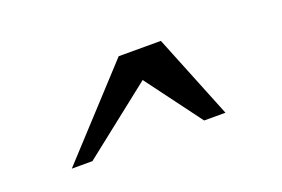

<svg xmlns="http://www.w3.org/2000/svg" viewBox="-42 -511 564 384"><g transform="rotate(-20 240.5 -319.5)"><path d="M225.1 -409.2H314.9L387.2 -230H341.8L253.9 -348.1L104 -230H60.1Z"/></g></svg>

Font: Libre Baskerville
Style: Italic
Weight: 400
Designer: Pablo Impallari, Rodrigo Fuenzalida
Foundry: Pablo Impallari, Rodrigo Fuenzalida
Version: Version 1.000